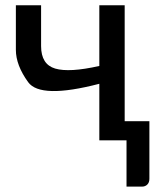

<svg xmlns="http://www.w3.org/2000/svg" viewBox="-20 -527 600 721"><path d="M448.2 -71.8H541V144.5Q541 158.2 533.2 166Q525.4 173.8 513.2 173.8H455.1V0H353V-212.4Q131.8 -154.8 85.7 -218.5Q39.6 -282.2 39.6 -339.8V-507.3H134.3V-354Q134.3 -285.2 187.3 -269.5Q240.2 -253.9 353 -279.3V-507.3H448.2Z"/></svg>

Font: Lato-Medium
Style: Regular
Weight: 500
Designer: Lukasz Dziedzic
Foundry: tyPoland Lukasz Dziedzic
Version: Version 2.006; 2014-01-15